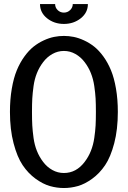

<svg xmlns="http://www.w3.org/2000/svg" viewBox="-20 -923 640 961"><path d="M419.9 -902.8Q419.9 -859.9 384.3 -831.5Q348.6 -803.2 299.8 -803.2Q251 -803.2 215.6 -831.5Q180.2 -859.9 180.2 -902.8H255.9Q255.9 -884.8 268.8 -872.3Q281.7 -859.9 299.8 -859.9Q317.9 -859.9 331.1 -872.6Q344.2 -885.3 344.2 -902.8ZM460 -362.8Q460 -402.8 458.5 -429.9Q457 -457 451.9 -492.2Q446.8 -527.3 434.8 -557.1Q422.9 -586.9 403.8 -611.8Q384.3 -637.7 357.4 -652.8Q330.6 -668 299.8 -668Q269 -668 242.2 -652.8Q215.3 -637.7 195.8 -611.8Q176.8 -586.9 164.8 -557.1Q152.8 -527.3 147.9 -491.9Q143.1 -456.5 141.6 -429.9Q140.1 -403.3 140.1 -362.8Q140.1 -321.8 141.6 -294.9Q143.1 -268.1 147.9 -232.7Q152.8 -197.3 164.8 -167.5Q176.8 -137.7 195.8 -112.8Q215.3 -86.9 242.2 -72Q269 -57.1 299.8 -57.1Q361.8 -57.1 403.8 -112.8Q422.9 -137.7 434.8 -167.5Q446.8 -197.3 451.9 -232.4Q457 -267.6 458.5 -294.9Q460 -322.3 460 -362.8ZM569.8 -362.8Q569.8 -274.9 551.8 -206.1Q533.7 -137.2 506.1 -96.2Q478.5 -55.2 441.4 -28.3Q404.3 -1.5 369.6 8.3Q335 18.1 299.8 18.1Q264.6 18.1 230 8.3Q195.3 -1.5 158.2 -28.3Q121.1 -55.2 93.5 -96.2Q65.9 -137.2 47.9 -206.1Q29.8 -274.9 29.8 -362.8Q29.8 -425.8 39.1 -479.5Q48.3 -533.2 64.2 -571.5Q80.1 -609.9 102.1 -640.1Q124 -670.4 147.9 -689.5Q171.9 -708.5 199 -720.9Q226.1 -733.4 250.7 -738.3Q275.4 -743.2 299.8 -743.2Q324.2 -743.2 348.9 -738.3Q373.5 -733.4 400.6 -720.9Q427.7 -708.5 451.7 -689.5Q475.6 -670.4 497.6 -640.1Q519.5 -609.9 535.4 -571.5Q551.3 -533.2 560.5 -479.5Q569.8 -425.8 569.8 -362.8Z"/></svg>

Font: Aurulent Sans Mono
Style: Regular
Weight: 400
Monospace: yes
Version: Version 2007.05.04